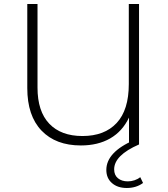

<svg xmlns="http://www.w3.org/2000/svg" viewBox="-20 -720 835 957"><path d="M673 -700V0H623V-134Q590 -65 529 -30Q468 5 383 5Q258 5 187 -69Q116 -143 116 -281V-700H167V-283Q167 -165 225.5 -103.5Q284 -42 391 -42Q501 -42 561.5 -107Q622 -172 622 -301V-700ZM510 127Q510 38 649 -22L673 0Q549 54 549 124Q549 153 568 168.5Q587 184 617 184Q634 184 650.5 178.5Q667 173 679 163L693 192Q659 217 612 217Q566 217 538 192.5Q510 168 510 127Z"/></svg>

Font: Montserrat Alternates Light
Style: Regular
Weight: 300
Designer: Julieta Ulanovsky
Foundry: Julieta Ulanovsky
Version: Version 7.200